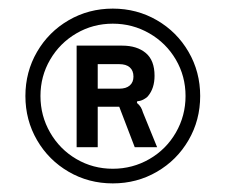

<svg xmlns="http://www.w3.org/2000/svg" viewBox="-20 -797 525 446"><path d="M39 -574Q39 -630 66 -676.5Q93 -723 139.5 -750Q186 -777 242 -777Q298 -777 344.5 -750Q391 -723 418 -676.5Q445 -630 445 -574Q445 -518 418 -471.5Q391 -425 344.5 -398Q298 -371 242 -371Q186 -371 139.5 -398Q93 -425 66 -471.5Q39 -518 39 -574ZM411 -574Q411 -620 388.5 -658.5Q366 -697 327 -719.5Q288 -742 242 -742Q196 -742 157.5 -719.5Q119 -697 96.5 -658.5Q74 -620 74 -574Q74 -528 96.5 -489Q119 -450 157.5 -427.5Q196 -405 242 -405Q288 -405 327 -427.5Q366 -450 388.5 -489Q411 -528 411 -574ZM158 -455V-691H264Q298 -691 318.5 -674Q339 -657 339 -621Q339 -592 324 -574Q321 -570 313.5 -566Q306 -562 299 -562L298 -558Q304 -553 307 -548Q310 -543 312 -536L345 -455H293L257 -549H207V-455ZM257 -591Q273 -591 281.5 -598.5Q290 -606 290 -619Q290 -633 281.5 -640.5Q273 -648 257 -648H207V-591Z"/></svg>

Font: Open Sauce Sans
Style: Bold
Weight: 700
Designer: Alfredo Marco Pradil
Foundry: Creative Sauce Fz LLC
Version: Version 1.477